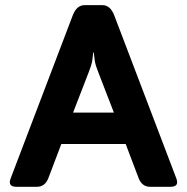

<svg xmlns="http://www.w3.org/2000/svg" viewBox="-20 -720 721 740"><path d="M43.9 0Q8.8 0 21 -32.2L260.3 -660.6Q275.4 -700.2 306.2 -700.2H374.5Q405.3 -700.2 420.4 -660.6L659.7 -32.2Q671.9 0 636.7 0H559.1Q526.9 0 514.2 -33.7L464.4 -165H216.3L166.5 -33.7Q153.8 0 121.6 0ZM261.7 -286.1H418.9L358.9 -441.4Q348.1 -468.8 345.9 -481.2Q343.8 -493.7 341.3 -518.1H339.4Q336.9 -493.7 334.7 -481.2Q332.5 -468.8 321.8 -441.4Z"/></svg>

Font: Istok
Style: Bold
Weight: 700
Designer: Andrey V. Panov
Foundry: Andrey V. Panov
Version: Version 1.0.1